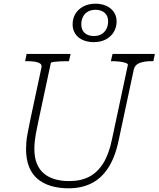

<svg xmlns="http://www.w3.org/2000/svg" viewBox="-20 -1002 858 1039"><path d="M189 -352Q180 -311 175 -283Q170 -255 168 -235Q166 -215 166 -196Q166 -151 179 -118Q192 -85 216.5 -64Q241 -43 275.5 -32.5Q310 -22 354 -22Q417 -22 462.5 -45.5Q508 -69 539 -119Q570 -169 586 -248L672 -651Q673 -657 660 -661.5Q647 -666 627.5 -668.5Q608 -671 589 -671H580L589 -710H818L810 -671H799Q762 -671 736 -661.5Q710 -652 704 -626L622 -242Q603 -151 565.5 -93.5Q528 -36 474 -9.5Q420 17 352 17Q298 17 255 4Q212 -9 182 -35Q152 -61 136.5 -101Q121 -141 121 -195Q121 -212 122.5 -232Q124 -252 129.5 -281Q135 -310 144 -354L204 -635Q208 -650 198 -657.5Q188 -665 170 -668Q152 -671 127 -671H116L124 -710H362L353 -671H344Q325 -671 304.5 -670Q284 -669 270 -667Q256 -665 255 -661ZM497 -949Q473 -949 455.5 -939Q438 -929 429 -911Q420 -893 420 -870Q420 -840 438.5 -823.5Q457 -807 488 -807Q512 -807 529 -817Q546 -827 555.5 -845Q565 -863 565 -886Q565 -917 546 -933Q527 -949 497 -949ZM487 -774Q454 -774 428 -785.5Q402 -797 387.5 -819Q373 -841 373 -870Q373 -903 388.5 -928Q404 -953 432 -967.5Q460 -982 497 -982Q530 -982 556 -970Q582 -958 596.5 -936.5Q611 -915 611 -886Q611 -854 595.5 -828.5Q580 -803 552.5 -788.5Q525 -774 487 -774Z"/></svg>

Font: Roboto Serif Thin
Style: Italic
Weight: 250
Italic angle: -10°
Version: Version 1.007